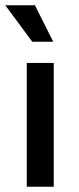

<svg xmlns="http://www.w3.org/2000/svg" viewBox="-25 -712 302 732"><path d="M77 0V-472H180V0ZM-5 -692H108L178 -553H98Z"/></svg>

Font: Mukta Malar Medium
Style: Regular
Weight: 500
Designer: Aadarsh Rajan, Girish Dalvi, Yashodeep Gholap
Foundry: Ek Type
Version: Version 2.538;PS 1.000;hotconv 16.6.51;makeotf.lib2.5.65220;